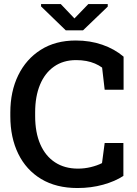

<svg xmlns="http://www.w3.org/2000/svg" viewBox="-20 -922 679 952"><path d="M363.8 10.3Q258.8 10.3 184.3 -34.4Q109.9 -79.1 70.6 -159.4Q31.2 -239.7 31.2 -346.2V-364.3Q31.2 -468.3 70.3 -548.6Q109.4 -628.9 182.1 -675Q254.9 -721.2 356 -721.2Q426.8 -721.2 487.3 -700.2Q547.9 -679.2 592.8 -641.1V-477.1H499L486.3 -586.9Q470.2 -598.6 450.7 -606.9Q431.2 -615.2 408 -619.6Q384.8 -624 357.4 -624Q293.5 -624 247.8 -591.8Q202.1 -559.6 178.2 -501.5Q154.3 -443.4 154.3 -365.2V-346.2Q154.3 -265.1 179.7 -206.8Q205.1 -148.4 252.7 -117.2Q300.3 -85.9 366.7 -85.9Q398.9 -85.9 430.4 -93.5Q461.9 -101.1 485.8 -113.3L499 -212.9H591.8V-49.8Q550.8 -22.9 491.5 -6.3Q432.1 10.3 363.8 10.3ZM514.2 -901.9V-889.2L391.6 -771.5H306.2L183.6 -890.2V-901.9H281.3L349.1 -830.6L418 -901.9Z"/></svg>

Font: Roboto Slab LO Medium
Style: Regular
Weight: 500
Designer: Google
Version: Version 2.000